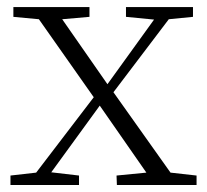

<svg xmlns="http://www.w3.org/2000/svg" viewBox="-20 -527 590 547"><path d="M465.8 -35.2 540 -26.9V0H313L312 -26.9L397 -35.2L264.2 -226.1L126 -36.1L205.1 -26.9V0H9.8V-26.9L83 -35.2L247.1 -250L90.8 -472.2L18.1 -479V-506.8H234.9V-479L157.2 -472.2L286.1 -287.1L418.9 -471.2L338.9 -479V-506.8H529.8V-479L460.9 -472.2L303.2 -264.2Z"/></svg>

Font: Source Han Serif CN ExtraLight
Style: Regular
Weight: 250
Designer: Ryoko NISHIZUKA  (kana & ideographs); Frank Grießhammer (Latin, Greek & Cyrillic); Wenlong ZHANG  (bopomofo); Sandoll Co
Foundry: Adobe Systems Incorporated
Version: Version 1.001;PS 1.001;hotconv 16.6.54;makeotf.lib2.5.65590